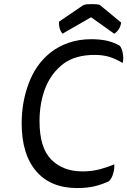

<svg xmlns="http://www.w3.org/2000/svg" viewBox="-20 -913 634 956"><path d="M548.8 -94.7Q517.6 -81.1 477.5 -70.3Q437.5 -59.6 390.6 -59.6Q293.9 -59.6 235.4 -118.2Q176.8 -176.8 176.8 -310.5Q176.8 -356.4 184.6 -399.4Q192.4 -442.4 208 -480.5Q237.3 -550.8 295.9 -595.7Q355.5 -639.6 450.2 -639.6Q492.2 -639.6 524.4 -629.9Q557.6 -619.1 590.8 -599.6Q593.8 -611.3 593.8 -623Q593.8 -633.8 591.8 -645.5Q587.9 -669.9 577.1 -684.6Q549.8 -701.2 513.7 -710Q477.5 -717.8 435.5 -717.8Q373 -717.8 322.3 -700.2Q271.5 -682.6 231.4 -651.4Q158.2 -592.8 123 -498Q87.9 -404.3 87.9 -299.8Q87.9 -144.5 160.2 -60.5Q232.4 23.4 364.3 23.4Q416 23.4 454.1 13.7Q492.2 3.9 522.5 -10.7Q537.1 -25.4 543.9 -49.8Q550.8 -74.2 548.8 -94.7ZM476.6 -888.7Q470.7 -890.6 460.9 -891.6Q451.2 -892.6 438.5 -892.6Q421.9 -892.6 411.1 -891.6Q400.4 -889.6 393.6 -886.7Q353.5 -859.4 273.4 -804.7Q273.4 -785.2 277.3 -770.5Q282.2 -755.9 291 -745.1Q338.9 -772.5 433.6 -827.1Q462.9 -806.6 548.8 -745.1Q561.5 -752.9 571.3 -767.6Q581.1 -782.2 583 -800.8Q547.9 -830.1 476.6 -888.7Z"/></svg>

Font: cl
Style: Italic
Weight: 400
Designer: Mitja Miklavcic
Version: Version 7.504; 2011; Build 1022